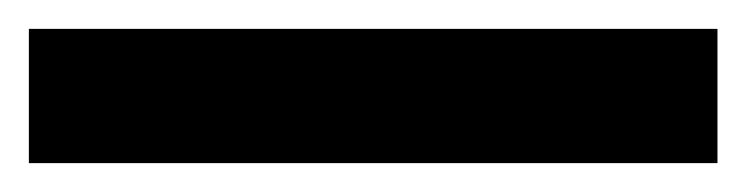

<svg xmlns="http://www.w3.org/2000/svg" viewBox="-22 57 517 133"><path d="M475 170H-2V77H475Z"/></svg>

Font: Noto Sans Thai Looped UI
Style: Bold
Weight: 700
Designer: Cadson Demak Team
Foundry: Cadson Demak Co., Ltd.
Version: Version 1.000; ttfautohint (v1.8.4.7-5d5b)